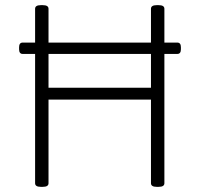

<svg xmlns="http://www.w3.org/2000/svg" viewBox="-20 -722 773 744"><path d="M138 2Q116 2 116 -12V-688Q116 -702 138 -702H146Q168 -702 168 -688V-382H565V-688Q565 -702 587 -702H595Q617 -702 617 -688V-12Q617 2 595 2H587Q565 2 565 -12V-336H168V-12Q168 2 146 2ZM68 -513Q54 -513 54 -531V-539Q54 -557 68 -557H667Q681 -557 681 -539V-531Q681 -513 667 -513Z"/></svg>

Font: Asap ExtraLight
Style: Regular
Weight: 200
Designer: Pablo Cosgaya
Foundry: Omnibus-Type
Version: Version 3.001; ttfautohint (v1.8.4.7-5d5b)